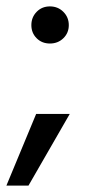

<svg xmlns="http://www.w3.org/2000/svg" viewBox="-28 -457 273 600"><path d="M128 -437Q153 -437 170 -420Q187 -403 187 -378.5Q187 -354 170 -337.5Q153 -321 128 -321Q103 -321 86.5 -337.5Q70 -354 70 -378.5Q70 -403 86.5 -420Q103 -437 128 -437ZM61 123H-8L85 -101H190Z"/></svg>

Font: Hind Kochi
Style: Regular
Weight: 400
Designer: Dhruvi Tolia
Foundry: Indian Type Foundry
Version: Version 0.702;PS 1.0;hotconv 1.0.81;makeotf.lib2.5.63406